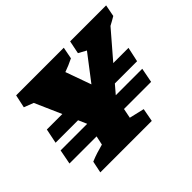

<svg xmlns="http://www.w3.org/2000/svg" viewBox="-132 -818 1026 1026"><g transform="rotate(-45 381.0 -304.5)"><path d="M109 0 123 -67Q149 -78 171.5 -85Q194 -92 220 -99L231 -150H26L42 -233H243L222 -281H52L69 -364H186L120 -514L66 -535L82 -609H442L429 -542Q393 -524 356 -511L408 -366L519 -511L475 -535L490 -609H762L749 -542Q724 -527 701 -515L571 -364H686L668 -281H500L459 -233H659L643 -150H438L427 -95L512 -75L498 0Z"/></g></svg>

Font: Piazzolla Black
Style: Italic
Weight: 900
Italic angle: -11.3°
Designer: Juan Pablo del Peral
Foundry: Huerta Tipografica
Version: Version 1.330